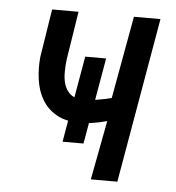

<svg xmlns="http://www.w3.org/2000/svg" viewBox="-44 -570 562 612"><g transform="rotate(5 237.0 -264.5)"><path d="M360.4 -528.3 312.5 -264.2C296.9 -260.3 281.2 -256.8 265.1 -254.4C263.7 -253.9 261.7 -253.9 260.3 -253.9L283.7 -388.2H216.8L193.8 -255.9C188 -258.3 183.6 -261.2 179.7 -265.1C170.9 -273.4 164.6 -283.2 161.1 -295.4C157.7 -307.1 155.8 -320.3 156.2 -334.5C156.2 -348.6 157.2 -361.8 158.7 -374L183.1 -528.8H98.6L74.2 -374.5C71.8 -349.6 72.3 -325.2 75.7 -301.8C79.1 -278.3 85.9 -257.3 96.7 -239.3C107.4 -220.7 122.1 -206.1 141.1 -194.8C152.3 -188 165.5 -183.1 180.2 -180.2L168.5 -111.8H235.4L247.1 -178.2L258.8 -179.7C273.9 -182.1 289.6 -185.5 304.7 -189.9L268.6 0H353.5L445.3 -528.3Z"/></g></svg>

Font: Roboto Condensed
Style: Italic
Weight: 400
Designer: Google
Version: Version 1.000;PS 001.000;hotconv 1.0.88;makeotf.lib2.5.64775